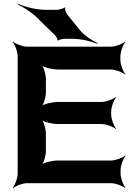

<svg xmlns="http://www.w3.org/2000/svg" viewBox="-20 -954 674 1000"><path d="M559 -358V-373C559 -397 573 -434 585 -447L583 -449C570 -437 533 -423 508 -423H282C252 -423 205 -412 193 -399L195 -397C208 -409 219 -449 219 -473V-542C219 -566 208 -606 195 -618L193 -616C205 -603 252 -592 282 -592H557C581 -592 618 -578 631 -566L633 -568C621 -581 607 -618 607 -642V-661C607 -685 621 -722 633 -735L631 -737C618 -725 581 -711 557 -711H122C98 -711 61 -725 48 -737L46 -735C58 -722 72 -685 72 -661V-50C72 -26 58 11 46 24L48 26C61 14 98 0 122 0H558C582 0 619 14 632 26L634 24C622 11 608 -26 608 -50V-68C608 -92 622 -129 634 -142L632 -144C619 -132 582 -118 558 -118H282C252 -118 205 -107 193 -94L195 -92C208 -104 219 -144 219 -168V-258C219 -282 208 -322 195 -334L193 -332C205 -319 252 -308 282 -308H508C533 -308 570 -294 583 -282L585 -284C573 -297 559 -334 559 -358ZM393 -801 329 -880C323 -887 316 -908 320 -914L317 -915C312 -910 287 -903 277 -903H215C168 -903 107 -919 75 -934L73 -930C105 -916 158 -881 189 -846L268 -769C273 -764 281 -749 279 -744L284 -743C286 -747 306 -752 314 -752H359C401 -752 458 -738 487 -726L489 -729C460 -742 415 -772 393 -801Z"/></svg>

Font: Asimov
Style: EdgeWide
Weight: 500
Designer: Google
Version: Version 2.000980: 2014